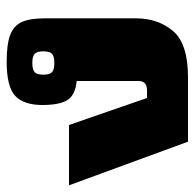

<svg xmlns="http://www.w3.org/2000/svg" viewBox="-29 -560 584 576"><g transform="rotate(-90 263.0 -272.0)"><path d="M-5 -357H176L257 -123H280Q308 -123 308 -148V-334Q266 -338 251 -361.5Q236 -385 236 -437Q236 -492 263 -518Q290 -544 366 -544Q418 -544 446 -533.5Q474 -523 485 -498.5Q496 -474 496 -430V-156Q496 -90 458 -45Q420 0 319 0H126ZM397 -434Q397 -453 389.5 -460Q382 -467 362 -467Q342 -467 334.5 -460Q327 -453 327 -434Q327 -415 334.5 -408Q342 -401 362 -401Q382 -401 389.5 -408Q397 -415 397 -434Z"/></g></svg>

Font: Pridi
Style: Bold
Weight: 700
Designer: Katatrad Team
Foundry: CadsonDemak
Version: Version 1.001